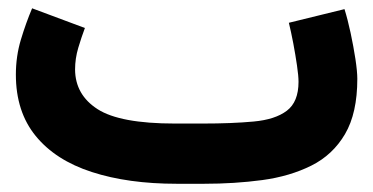

<svg xmlns="http://www.w3.org/2000/svg" viewBox="-20 -447 908 467"><path d="M476.1 0H410.2Q291.5 0 203.4 -28.6Q115.2 -57.1 66.9 -116.2Q18.6 -175.3 18.6 -265.6Q18.6 -310.1 30.8 -350.6Q43 -391.1 58.1 -426.8L186.5 -378.9Q178.2 -356.9 170.4 -330.8Q162.6 -304.7 162.6 -277.8Q163.1 -216.3 217.5 -181.4Q272 -146.5 405.3 -146.5H472.7Q544.4 -146.5 596.9 -151.4Q649.4 -156.2 677.7 -177.7Q706.1 -199.2 706.1 -248Q706.1 -262.2 702.4 -287.6Q698.7 -313 693.4 -341.3Q688 -369.6 682.6 -391.6L817.9 -424.8Q825.7 -399.9 832.8 -366.9Q839.8 -334 844.5 -303.5Q849.1 -272.9 849.1 -255.4Q849.1 -171.9 819.3 -121.1Q789.6 -70.3 737.3 -44.2Q685.1 -18.1 617.9 -9Q550.8 0 476.1 0Z"/></svg>

Font: Vazir Black FD-WOL-UI
Style: Black-FD-WOL-UI
Weight: 900
Designer: Saber Rastikerdar
Foundry: Saber Rastikerdar
Version: Version 30.0.0